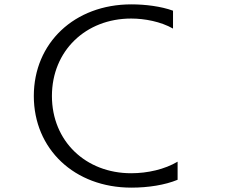

<svg xmlns="http://www.w3.org/2000/svg" viewBox="-20 -808 1040 880"><path d="M794 -67C735 -32 657 -14 581 -14C373 -14 218 -161 218 -368C218 -575 373 -723 581 -723C643 -723 717 -709 773 -677V-759C718 -779 646 -788 582 -788C321 -788 135 -611 135 -368C135 -125 321 52 582 52C659 52 736 40 794 16Z"/></svg>

Font: LINE Seed JP App_OTF Regular
Style: Regular
Weight: 400
Designer: LY Corporation & Fontrix & Fontworks
Version: Version 1.002